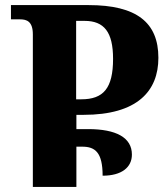

<svg xmlns="http://www.w3.org/2000/svg" viewBox="-20 -734 651 754"><path d="M109 0H280V-158H303C354 -158 383 -135 383 -44C458 -44 498 -77 498 -127C498 -194 436 -227 326 -227H280V-283H308C519 -283 602 -376 602 -507C602 -646 516 -714 328 -714H23V-658H59C85 -658 109 -650 109 -599ZM279 -344V-652H312C389 -652 424 -608 424 -503C424 -387 386 -344 299 -344Z"/></svg>

Font: Noto Serif Georgian SemiCondensed ExtraBold
Style: Regular
Weight: 800
Width: 4
Designer: Monotype Design Team, Akaki Razmadze
Foundry: Google LLC
Version: Version 2.003